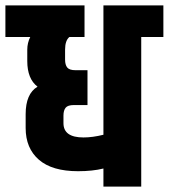

<svg xmlns="http://www.w3.org/2000/svg" viewBox="-60 -691 625 711"><path d="M41 -507Q41 -532 52 -554H-40V-671H253V-554H197Q181 -541 181 -507V-470Q181 -451 189 -441Q197 -431 220 -431H264V-302H214Q191 -302 183 -292Q175 -282 175 -263V-235Q175 -182 249 -182Q283 -182 323 -192V-671H545V-554H463V0H323V-67Q283 -57 229 -57Q133 -57 84 -99.5Q35 -142 35 -217V-268Q35 -344 79 -370Q41 -399 41 -465Z"/></svg>

Font: Khand
Style: Bold
Weight: 700
Designer: Devanagari: Sanchit Sawaria, Jyotish Sonowal; Latin: Satya Rajpurohit
Foundry: Indian Type Foundry
Version: Version 1.101;PS 1.0;hotconv 1.0.78;makeotf.lib2.5.61930; tt